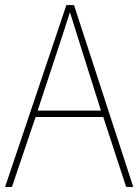

<svg xmlns="http://www.w3.org/2000/svg" viewBox="-20 -735 544 755"><path d="M476 0 386 -275H120L27 0H0L241 -715H271L504 0ZM282 -601Q276 -621 269.5 -641Q263 -661 255 -687Q248 -665 241 -643.5Q234 -622 227 -600L128 -300H377Z"/></svg>

Font: Noto Sans Myanmar UI SemiCondensed Thin
Style: Regular
Weight: 100
Width: 4
Designer: Monotype Design Team
Foundry: Monotype Imaging Inc.
Version: Version 2.103; ttfautohint (v1.8.4.7-5d5b)